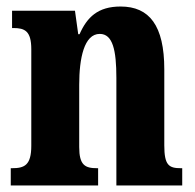

<svg xmlns="http://www.w3.org/2000/svg" viewBox="-20 -569 599 589"><path d="M13 0H281V-53H278C241 -53 223 -62 223 -118V-309C223 -390 238 -465 286 -465C326 -465 337 -415 337 -330V0H539V-53H535C498 -53 484 -62 484 -123V-356C484 -491 438 -549 350 -549C280 -549 247 -516 224 -464H220L210 -536H17V-483H21C56 -483 76 -474 76 -418V-122C76 -62 55 -53 17 -53H13Z"/></svg>

Font: Noto Serif Tamil ExtraCondensed ExtraBold
Style: Regular
Weight: 800
Width: 2
Designer: Indian Type Foundry, Tom Grace, and the Monotype Design Team
Foundry: Monotype Imaging Inc.
Version: Version 2.004